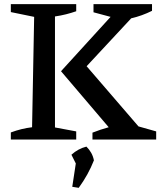

<svg xmlns="http://www.w3.org/2000/svg" viewBox="-20 -670 787 922"><path d="M32 0V-34Q59 -44 84 -50Q109 -56 134 -59L144 -589L32 -612V-650H346V-616Q323 -608 297.5 -601.5Q272 -595 244 -591V-58L346 -39V0ZM424 0V-33Q462 -48 502 -59L273 -328L511 -589L429 -611V-650H710V-618Q662 -594 610 -582L396 -352L645 -63L730 -39V0ZM327 227 344 115 323 73Q355 44 395 34Q409 48 418 64Q427 80 431 100Q404 169 358 232Z"/></svg>

Font: Piazzolla Medium
Style: Regular
Weight: 500
Designer: Juan Pablo del Peral
Foundry: Huerta Tipografica
Version: Version 1.330